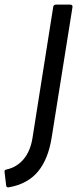

<svg xmlns="http://www.w3.org/2000/svg" viewBox="-67 -675 348 837"><path d="M-25.9 141.1Q-38.6 144 -40 134.8L-46.9 77.1Q-47.9 70.8 -46.4 68.1Q-44.9 65.4 -39.1 64Q6.3 54.2 35.6 19.3Q64.9 -15.6 74.2 -70.8L165 -645Q166.5 -654.8 176.8 -654.8H238.8Q250.5 -654.8 249 -644L158.2 -75.2Q143.1 19.5 98.4 73Q53.7 126.5 -25.9 141.1Z"/></svg>

Font: Sofia Sans
Style: Italic
Weight: 400
Italic angle: -9°
Designer: Botio Nikoltchev, Ani Petrova
Foundry: lettersoup
Version: Version 4.100